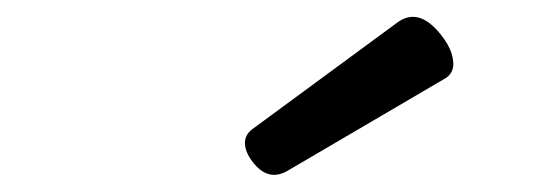

<svg xmlns="http://www.w3.org/2000/svg" viewBox="-20 -711 640 224"><path d="M273.4 -559.6Q264.6 -552.2 265.9 -541.5Q267.1 -530.8 277.3 -519Q294.4 -499.5 315.4 -511.7L498 -618.7Q505.4 -622.6 507.8 -629.6Q510.3 -636.7 507.1 -647.7Q503.9 -658.7 494.1 -670.9Q468.3 -703.1 443.4 -684.6Z"/></svg>

Font: Courier Prime Sans
Style: Regular
Weight: 300
Italic angle: -10°
Designer: Alan Dague-Greene
Foundry: Quote-Unquote Apps
Version: Version 3.23